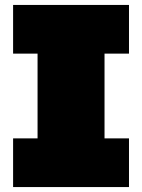

<svg xmlns="http://www.w3.org/2000/svg" viewBox="-20 -757 575 777"><path d="M33 0V-197H132V-540H33V-737H502V-540H403V-197H502V0Z"/></svg>

Font: Tomorrow ExtraBold
Style: Regular
Weight: 800
Designer: Tony de Marco, Monica Rizzolli
Foundry: Just in Type
Version: Version 2.002